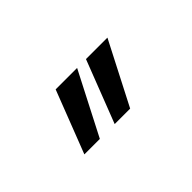

<svg xmlns="http://www.w3.org/2000/svg" viewBox="-18 -817 636 636"><g transform="rotate(-45 300.0 -499.0)"><path d="M363 -609H463.5L350.5 -389.5H278ZM221 -609H321.5L208.5 -389.5H136Z"/></g></svg>

Font: JuliaMono Medium
Style: Italic
Weight: 500
Italic angle: -9°
Monospace: yes
Designer: cormullion
Foundry: corm
Version: Version 0.054; ttfautohint (v1.8.4)